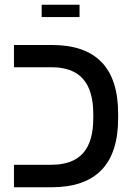

<svg xmlns="http://www.w3.org/2000/svg" viewBox="-20 -791 574 811"><path d="M156 -719H316V-771H156ZM479 -291V-311C479 -504 386 -601 199 -601H39V-507H197C317 -507 374 -442 374 -309V-292C374 -160 318 -95 196 -95H39V0H197C385 0 479 -97 479 -291Z"/></svg>

Font: Noto Sans Hebrew Droid Medium
Style: Regular
Weight: 500
Designer: Monotype Design Team
Foundry: Monotype Imaging Inc.
Version: Version 1.100